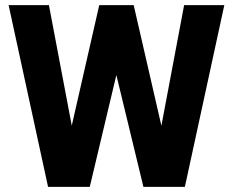

<svg xmlns="http://www.w3.org/2000/svg" viewBox="-20 -731 912 751"><path d="M171.4 -710.9 260.7 -239.7 368.2 -710.9H502.9L611.3 -239.3L700.2 -710.9H857.4L703.1 0H541L435.1 -437.5L331.1 0H168L13.7 -710.9Z"/></svg>

Font: Vazirmatn RD ExtraBold
Style: Regular
Weight: 800
Designer: Saber Rastikerdar
Foundry: Saber Rastikerdar
Version: Version 32.102